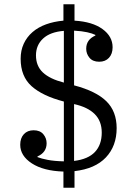

<svg xmlns="http://www.w3.org/2000/svg" viewBox="-20 -800 632 902"><path d="M278 6Q184 3 129.5 -32.5Q75 -68 75 -120Q75 -151 92 -169.5Q109 -188 138 -188Q168 -188 183.5 -169.5Q199 -151 199 -127Q199 -84 156 -65V-62Q173 -55 204 -49Q235 -43 280 -42V-323Q180 -349 128.5 -395Q77 -441 77 -524Q77 -563 91.5 -594.5Q106 -626 132.5 -649Q159 -672 196 -685.5Q233 -699 278 -703V-780H330V-703Q414 -698 461.5 -663.5Q509 -629 509 -578Q509 -547 492 -528.5Q475 -510 446 -510Q416 -510 400.5 -528.5Q385 -547 385 -571Q385 -614 428 -633V-636Q414 -643 389.5 -648.5Q365 -654 328 -656V-399Q431 -372 479.5 -324.5Q528 -277 528 -198Q528 -114 477.5 -60.5Q427 -7 330 4V82H278ZM280 -655Q216 -650 182.5 -619Q149 -588 149 -540Q149 -490 181.5 -459.5Q214 -429 280 -412ZM328 -44Q394 -52 426 -86Q458 -120 458 -177Q458 -231 425 -264Q392 -297 328 -311Z"/></svg>

Font: IBM Plex Serif
Style: Regular
Weight: 400
Designer: Mike Abbink, Paul van der Laan, Pieter van Rosmalen
Foundry: Bold Monday
Version: Version 2.6